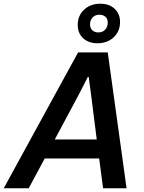

<svg xmlns="http://www.w3.org/2000/svg" viewBox="-56 -1010 774 1030"><path d="M363 -729H522L623 0H497L476 -160H184L98 0H-36ZM463 -262 432 -506 420 -597H415L370 -509L238 -262ZM361 -876Q361 -926 395 -958Q429 -990 482 -990Q530 -990 559 -963Q588 -936 588 -892Q588 -842 554 -810Q520 -778 467 -778Q419 -778 390 -805Q361 -832 361 -876ZM522 -889Q522 -909 509.5 -920Q497 -931 477 -931Q455 -931 441 -916.5Q427 -902 427 -879Q427 -859 439.5 -847.5Q452 -836 471 -836Q494 -836 508 -850.5Q522 -865 522 -889Z"/></svg>

Font: Mona Sans SemiBold
Style: Italic
Weight: 600
Italic angle: -11.7°
Designer: Deni Anggara
Foundry: GitHub
Version: Version 2.000